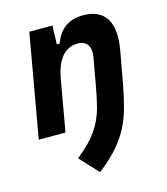

<svg xmlns="http://www.w3.org/2000/svg" viewBox="-112 -614 811 931"><g transform="rotate(-15 293.0 -149.0)"><path d="M28.3 0 119.6 -517.6H235.4L231.9 -394L162.6 0ZM390.6 -527.3Q473.6 -527.3 507.1 -473.4Q540.5 -419.4 522 -315.4L494.6 -164.6Q482.9 -100.1 469 -47.4Q455.1 5.4 432.1 51Q409.2 96.7 371.6 139.9Q334 183.1 274.9 229L189 136.2Q237.3 98.1 267.1 63.5Q296.9 28.8 314.5 -6.3Q332 -41.5 342 -79.8Q352.1 -118.2 360.4 -163.6L387.2 -312.5Q395.5 -356.4 380.1 -379.2Q364.7 -401.9 330.6 -401.9Q302.7 -401.9 277.8 -387.7Q252.9 -373.5 234.4 -340.1Q215.8 -306.6 206.5 -249.5L230 -423.8H247.1Q263.7 -473.1 299.8 -500.2Q335.9 -527.3 390.6 -527.3Z"/></g></svg>

Font: Cascadia Mono NF
Style: Italic
Weight: 400
Italic angle: -10°
Monospace: yes
Designer: Aaron Bell
Foundry: Saja Typeworks
Version: Version 2404.023